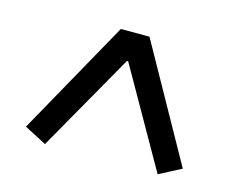

<svg xmlns="http://www.w3.org/2000/svg" viewBox="-67 -793 734 596"><g transform="rotate(15 300.0 -495.0)"><path d="M481 -292 302 -607H298L119 -292L48 -329L254 -698H346L552 -329Z"/></g></svg>

Font: IBM Plex Sans Devanagari Text
Style: Regular
Weight: 450
Designer: Mike Abbink, Paul van der Laan, Pieter van Rosmalen, Erin McLaughlin
Foundry: Bold Monday
Version: Version 1.1